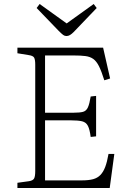

<svg xmlns="http://www.w3.org/2000/svg" viewBox="-20 -939 646 959"><path d="M67 0V-26L125 -34Q144 -37 150 -47Q156 -57 156 -85V-616Q156 -641 150.5 -651Q145 -661 122 -664L67 -673V-701H495L530 -547L501 -538Q487 -583 474.5 -608Q462 -633 446 -644.5Q430 -656 406.5 -659Q383 -662 347 -662H205V-376H347Q379 -376 395 -380.5Q411 -385 419 -402.5Q427 -420 433 -457L460 -460V-258L433 -255Q428 -293 419 -310.5Q410 -328 390.5 -333Q371 -338 332 -338H205V-38H388Q423 -38 445 -44Q467 -50 481.5 -65Q496 -80 505.5 -105Q515 -130 522 -170H551L528 0ZM312 -759Q303 -759 295.5 -764.5Q288 -770 273 -785L163 -899L178 -919L313 -822L448 -919L463 -899L348 -779Q338 -769 329.5 -764Q321 -759 312 -759Z"/></svg>

Font: Literata ExtraLight
Style: Regular
Weight: 250
Designer: Latin by Veronika Burian and Jose Scaglione. Greek by Irene Vlachou. Cyrillic by Vera Evstafieva.
Foundry: TypeTogether
Version: Version 3.103;gftools[0.9.29]